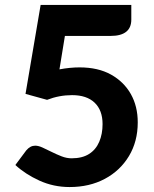

<svg xmlns="http://www.w3.org/2000/svg" viewBox="-20 -747 623 775"><path d="M510 -727V-668Q510 -635 489 -618.5Q468 -602 427 -602H242L220 -467Q241 -471 261.5 -473Q282 -475 301 -475Q376 -475 428 -446Q480 -417 508 -367.5Q536 -318 536 -253Q536 -176 500.5 -117Q465 -58 403 -25Q341 8 261 8Q196 8 139 -18Q82 -44 42 -81L86 -140Q102 -159 122 -159Q135 -159 151.5 -151.5Q168 -144 188 -134Q208 -124 228.5 -116Q249 -108 269 -108Q312 -108 339.5 -125.5Q367 -143 380.5 -174.5Q394 -206 394 -246Q394 -302 362 -332.5Q330 -363 271 -363Q219 -363 170 -344L83 -368L144 -727Z"/></svg>

Font: Aleo ExtraBold
Style: Regular
Weight: 800
Designer: Alessio Laiso
Foundry: Alessio Laiso
Version: Version 2.001;gftools[0.9.29]